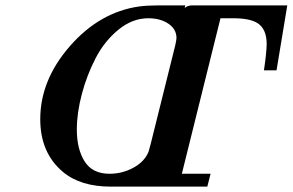

<svg xmlns="http://www.w3.org/2000/svg" viewBox="-20 -695 1090 715"><path d="M129.9 -251Q129.9 -397 240.5 -523.4Q351.1 -649.9 498 -670.9Q526.9 -674.8 564 -674.8H669.9L668 -666H668.9Q677.7 -673.8 692.9 -674.8H1049.8L1009.8 -433.1H962.9Q972.7 -499 973.1 -530.8Q973.1 -586.9 939 -608.9Q910.2 -627 849.1 -627H800.8V-626L657.2 -47.9H764.2L752 0H393.1Q279.3 0 213.9 -55.2Q129.9 -126 129.9 -251ZM266.1 -212.9Q266.1 -139.6 295.2 -93.8Q324.2 -47.9 388.2 -47.9Q435.1 -47.9 476.6 -70.3Q518.1 -92.8 533.2 -129.9Q538.1 -146 541 -158.2L632.8 -526.9Q636.7 -544.9 637.2 -553.2Q637.2 -586.4 607.2 -606.7Q577.1 -627 532.2 -627Q473.1 -627 421.1 -584.5Q369.1 -542 336.2 -478.5Q303.2 -415 284.7 -344.5Q266.1 -273.9 266.1 -212.9Z"/></svg>

Font: CMU Serif
Style: BoldItalic
Weight: 700
Italic angle: -14.04°
Version: Version 0.7.0